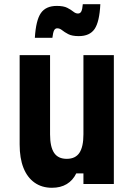

<svg xmlns="http://www.w3.org/2000/svg" viewBox="-20 -871 640 909"><path d="M519 -610V0H375V-50H341Q325 -17 296 0.5Q267 18 226 18Q178 18 143.5 -6.5Q109 -31 91 -76.5Q73 -122 73 -187V-610H217V-235Q217 -176 236 -147.5Q255 -119 296 -119Q337 -119 356 -147.5Q375 -176 375 -235V-610ZM145 -692Q150 -775 173.5 -809Q197 -843 249 -843Q281 -843 298.5 -834Q316 -825 327 -816Q338 -807 349 -807Q360 -807 365 -817Q370 -827 372 -851H455Q451 -768 428 -734Q405 -700 353 -700Q321 -700 303 -709.5Q285 -719 274 -728Q263 -737 251 -737Q241 -737 236 -727Q231 -717 228 -692Z"/></svg>

Font: Martian Mono Condensed SemiBold
Style: Regular
Weight: 600
Width: 3
Designer: Roman Shamin
Foundry: Evil Martians
Version: Version 1.000